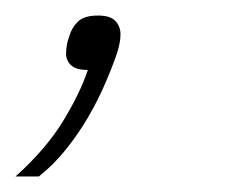

<svg xmlns="http://www.w3.org/2000/svg" viewBox="-53 -84 298 247"><path d="M73 -64Q89 -64 95.5 -57Q102 -50 102 -40Q102 -30 98 -17Q92 1 82.5 23Q73 45 60.5 66.5Q48 88 32 108Q16 128 -3 143H-33Q6 108 28 72Q50 36 60 6Q45 6 38.5 0Q32 -6 32 -15Q32 -20 33 -26Q34 -32 36 -37Q39 -48 47 -56Q55 -64 73 -64Z"/></svg>

Font: IBM Plex Sans Cond ExtLt
Style: Italic
Weight: 200
Width: 3
Italic angle: -11°
Designer: Mike Abbink, Paul van der Laan, Pieter van Rosmalen
Foundry: Bold Monday
Version: Version 1.3